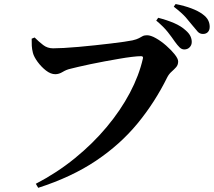

<svg xmlns="http://www.w3.org/2000/svg" viewBox="-20 -860 1040 933"><path d="M829.7 -657.5Q815.9 -678 795.4 -704.1Q774.8 -730.2 739.2 -760L748.8 -773.6Q791.2 -762.7 825.6 -748Q859.9 -733.3 882.8 -712.1Q899.1 -697.8 905.4 -684Q911.8 -670.3 911.8 -656Q911.8 -640.9 901.6 -630.3Q891.5 -619.7 875.2 -619.7Q863.1 -619.7 852.7 -629.8Q842.3 -640 829.7 -657.5ZM916 -735.5Q902.4 -753 883.2 -775Q864 -797 824.4 -827.5L833.3 -840.4Q876.2 -832 909.5 -819.5Q942.8 -807 963.7 -791.6Q983.2 -777.7 991.1 -762.4Q999 -747 999 -729.8Q999 -714 990.4 -704.5Q981.7 -695 966.2 -695Q951.2 -695 941.1 -705.7Q931.1 -716.5 916 -735.5ZM238 -625.2Q258 -625.2 290.3 -626.9Q322.5 -628.7 361.6 -632.1Q400.7 -635.5 441 -639.9Q481.4 -644.3 518.2 -648.6Q554.9 -652.9 582.8 -657Q610.7 -661.1 623.9 -663.9Q644.8 -668.8 655 -674.4Q665.1 -680 673.2 -684.4Q681.2 -688.7 694.5 -688.7Q712.3 -688.7 737.6 -674.4Q762.9 -660.1 787.5 -638.5Q812.1 -616.9 828.9 -595.8Q845.7 -574.7 845.7 -561.3Q845.7 -544.6 835.8 -533.4Q825.8 -522.3 813.6 -511.5Q801.3 -500.8 792.8 -484.5Q732.9 -362.9 648.6 -260.4Q564.3 -157.8 446.2 -78.7Q328.1 0.5 165.7 52.7L154 33.1Q256.7 -20.2 343.6 -90.9Q430.6 -161.6 498.3 -242.6Q566 -323.5 610.9 -408.4Q655.8 -493.3 674.3 -575.3Q676.1 -582 673.4 -584.5Q670.7 -587 665.4 -587Q648.6 -587 620.8 -583.6Q593.1 -580.3 558.8 -574.3Q524.5 -568.4 488.6 -561.8Q452.7 -555.2 419.7 -548.2Q386.7 -541.2 360.4 -535.1Q334.1 -529.1 320.1 -525.3Q302.5 -521.3 284.4 -510.4Q266.4 -499.4 248.7 -499.4Q226.5 -499.4 203.4 -517.3Q180.4 -535.3 162.7 -559.5Q145.1 -583.7 140.1 -602.5Q135.3 -621.4 134.5 -636.9Q133.7 -652.4 133.9 -672L148.3 -677.8Q169 -657.1 189.8 -641.2Q210.5 -625.2 238 -625.2Z"/></svg>

Font: Noto Serif HK
Style: Regular
Weight: 200
Designer: Ryoko NISHIZUKA 西塚涼子 (kana & ideographs); Frank Grießhammer (Latin, Greek & Cyrillic); Wenlong ZHANG 张文龙 (bopomofo); San
Foundry: Adobe
Version: Version 2.001;hotconv 1.1.0;makeotfexe 2.6.0